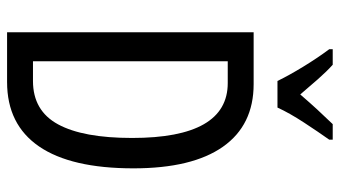

<svg xmlns="http://www.w3.org/2000/svg" viewBox="-234 -750 983 556"><g transform="rotate(90 258.0 -471.5)"><path d="M467 -366Q467 -185 403.5 -92.5Q340 0 217 0H73V-714H223Q342 -714 404.5 -625Q467 -536 467 -366ZM379 -362Q379 -639 220 -639H157V-75H214Q300 -75 339.5 -147.5Q379 -220 379 -362ZM214 -783Q198 -816 173 -857Q148 -898 122 -933V-943H167Q186 -926 208.5 -900.5Q231 -875 253 -849Q279 -879 296.5 -898Q314 -917 339 -943H384V-933Q362 -902 334.5 -860Q307 -818 291 -783Z"/></g></svg>

Font: Noto Sans Hebrew ExtraCondensed
Style: Regular
Weight: 400
Width: 2
Designer: Monotype Design Team
Foundry: Monotype Imaging Inc.
Version: Version 2.004; ttfautohint (v1.8.4.7-5d5b)